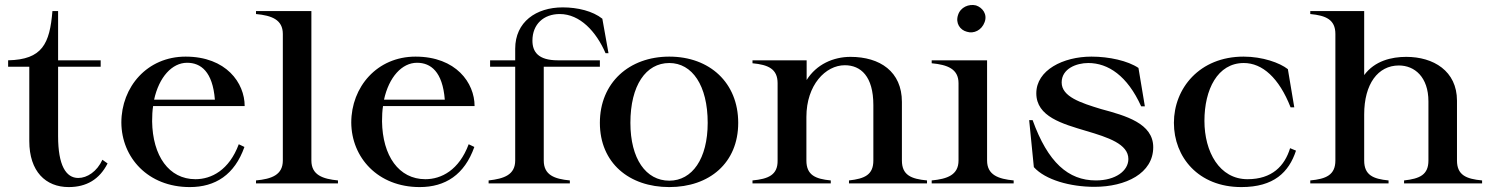

<svg xmlns="http://www.w3.org/2000/svg" viewBox="-20 -745 6046 780"><path d="M13 -474H99V-172C99 -48 166 15 259 15C331 15 384 -16 417 -81L396 -96C374 -48 334 -22 298 -22C248 -22 216 -73 216 -192V-474H389V-500H216V-700H193C182 -567 152 -503 13 -500Z M751 15C855 15 933 -35 973 -148L950 -159C911 -54 839 -17 774 -17C666 -17 600 -112 598 -252C598 -274 599 -295 602 -314H974C974 -408 899 -515 734 -515C578 -515 473 -392 473 -247C474 -105 581 15 751 15ZM606 -340C626 -432 679 -490 740 -490C796 -490 844 -454 853 -340Z M1020 -12V0H1353V-12C1291 -18 1245 -34 1245 -93V-700H1020V-688C1084 -682 1129 -665 1129 -607V-93C1129 -34 1083 -18 1020 -12Z M1685 15C1789 15 1867 -35 1907 -148L1884 -159C1845 -54 1773 -17 1708 -17C1600 -17 1534 -112 1532 -252C1532 -274 1533 -295 1536 -314H1908C1908 -408 1833 -515 1668 -515C1512 -515 1407 -392 1407 -247C1408 -105 1515 15 1685 15ZM1540 -340C1560 -432 1613 -490 1674 -490C1730 -490 1778 -454 1787 -340Z M1965 -12V0H2295V-12C2232 -18 2189 -34 2189 -93V-474H2417V-500H2246C2166 -500 2143 -535 2143 -580C2143 -647 2189 -688 2254 -688C2336 -688 2402 -617 2440 -529H2452L2427 -669C2388 -700 2327 -715 2266 -715C2158 -715 2073 -656 2073 -547V-500H1971V-474H2073V-93C2073 -35 2028 -19 1965 -12Z M2699 15C2862 15 2979 -83 2979 -246C2979 -409 2863 -515 2699 -515C2536 -515 2417 -409 2417 -246C2417 -83 2536 15 2699 15ZM2699 -11C2604 -11 2541 -100 2541 -246C2541 -398 2604 -489 2699 -489C2792 -489 2855 -398 2855 -246C2855 -100 2792 -11 2699 -11Z M3644 -93V-331C3644 -454 3555 -514 3435 -514C3366 -514 3297 -484 3257 -420V-500H3037V-488C3101 -482 3139 -465 3139 -407V-93C3140 -34 3101 -18 3037 -12V0H3355V-12C3292 -18 3256 -34 3256 -93V-270C3256 -400 3334 -480 3412 -480C3477 -480 3528 -435 3528 -318V-93C3528 -35 3493 -19 3429 -12V0H3746V-12C3681 -18 3644 -34 3644 -93Z M3765 -12V0H4098V-12C4036 -18 3990 -34 3990 -93V-500H3765V-488C3829 -482 3874 -465 3874 -407V-93C3874 -34 3828 -18 3765 -12ZM3980 -655C3992 -687 3972 -714 3945 -723C3916 -730 3882 -716 3872 -684C3861 -651 3880 -623 3908 -616C3936 -607 3968 -622 3980 -655Z M4426 14C4554 14 4665 -41 4665 -147C4665 -244 4553 -275 4453 -302C4371 -327 4293 -352 4293 -410C4293 -466 4353 -489 4401 -489C4482 -489 4560 -437 4616 -313H4631L4605 -469C4562 -498 4486 -515 4414 -515C4299 -515 4190 -460 4190 -366C4190 -271 4296 -242 4393 -213C4481 -187 4564 -160 4564 -99C4564 -51 4512 -12 4432 -12C4320 -12 4237 -85 4175 -257H4161L4180 -66C4227 -14 4328 14 4426 14Z M5023 15C5155 15 5216 -45 5245 -133L5221 -143C5199 -71 5148 -17 5048 -17C4934 -17 4873 -128 4873 -254C4873 -381 4926 -489 5033 -489C5108 -489 5176 -429 5223 -309H5238L5212 -464C5179 -490 5109 -515 5032 -515C4853 -515 4749 -386 4749 -246C4749 -107 4848 15 5023 15Z M5303 -12V0H5621V-12C5558 -18 5522 -34 5522 -93V-280C5522 -404 5578 -479 5663 -479C5727 -479 5783 -432 5783 -333V-93C5783 -35 5748 -19 5684 -12V0H6001V-12C5936 -18 5899 -34 5899 -93V-336C5899 -457 5803 -514 5693 -514C5633 -514 5565 -498 5522 -440V-700H5303V-688C5367 -682 5405 -665 5405 -607V-93C5405 -34 5367 -18 5303 -12Z"/></svg>

Font: Sprat Medium
Style: Regular
Weight: 500
Designer: Ethan Nakache
Foundry: Collletttivo
Version: Version 2.000;Glyphs 3.2 (3217)